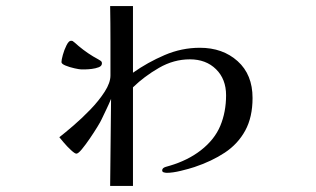

<svg xmlns="http://www.w3.org/2000/svg" viewBox="-20 -588 1040 631"><path d="M315 -380Q315 -371 304.5 -367Q294 -363 281.5 -361.5Q269 -360 262 -360H246Q241 -360 225 -363.5Q209 -367 195.5 -372.5Q182 -378 182 -384Q182 -391 186.5 -407.5Q191 -424 198.5 -439Q206 -454 213 -454Q217 -454 219 -453Q224 -449 229 -445Q234 -441 238 -437Q269 -411 303 -393Q307 -391 311 -388Q315 -385 315 -380ZM810 -266Q810 -203 786 -159Q762 -115 719 -86.5Q676 -58 619 -39Q601 -33 574 -26.5Q547 -20 528 -20Q524 -20 518.5 -21.5Q513 -23 513 -28Q513 -36 524.5 -39.5Q536 -43 540 -44Q567 -52 592.5 -64.5Q618 -77 640 -94Q685 -129 704 -174.5Q723 -220 723 -275Q723 -328 690 -360.5Q657 -393 604 -393Q551 -393 502.5 -365Q454 -337 417 -301V23H342L345 -263Q338 -246 330 -229.5Q322 -213 314 -196Q311 -189 300 -171Q289 -153 275 -132.5Q261 -112 249 -97.5Q237 -83 231 -83Q226 -83 213.5 -94.5Q201 -106 190 -119Q179 -132 175 -137Q193 -151 221 -175Q249 -199 277 -228Q305 -257 324 -286.5Q343 -316 343 -340Q343 -397 343 -454Q343 -511 342 -568H417V-349Q465 -383 521 -407Q577 -431 637 -431Q712 -431 761 -387Q810 -343 810 -266Z"/></svg>

Font: Kaisei Opti Medium
Style: Regular
Weight: 500
Designer: Font-Kai, 金井和夫
Foundry: KAZUO KANAI
Version: Version 5.003